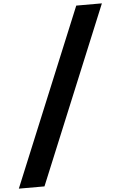

<svg xmlns="http://www.w3.org/2000/svg" viewBox="-93 -997 774 1231"><g transform="rotate(-5 294.0 -381.5)"><path d="M611 -950 142 187H-23L446 -950Z"/></g></svg>

Font: Fz Poppins
Style: Bold Italic
Weight: 700
Italic angle: -10°
Designer: Ninad Kale (Devanagari), Jonny Pinhorn (Latin)
Foundry: Indian Type Foundry
Version: Vit hóa bi Vntype.Com & FontZin.Com